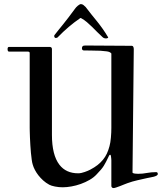

<svg xmlns="http://www.w3.org/2000/svg" viewBox="-20 -932 817 953"><path d="M532.7 -9.3V-136.7Q532.7 -139.2 532 -146.7Q531.2 -154.3 530.3 -159.7Q530.3 -160.6 528.3 -162.6L526.9 -164.1Q523.4 -164.1 521 -158.7Q512.2 -140.6 506.6 -129.4Q501 -118.2 495.1 -108.9Q489.3 -99.6 481.2 -90.1Q473.1 -80.6 460 -66.9Q445.8 -51.3 425 -39.3Q404.3 -27.3 381.1 -19Q357.9 -10.7 334.5 -6.6Q311 -2.4 291 -2.4Q272 -2.4 253.2 -6.1Q234.4 -9.8 224.6 -15.1Q207.5 -24.4 194.1 -36.6Q180.7 -48.8 170.4 -62Q160.2 -75.2 153.1 -88.9Q146 -102.5 142.6 -114.7Q139.6 -123.5 137.5 -139.2Q135.3 -154.8 133.5 -173.3Q131.8 -191.9 130.6 -211.7Q129.4 -231.4 128.7 -248.8Q127.9 -266.1 127.7 -279.3Q127.4 -292.5 127.4 -297.4V-668.9Q127.4 -675.8 118.2 -675.8H24.9Q17.6 -675.8 17.6 -688.5Q17.6 -699.2 24.9 -699.2H227.1Q230 -699.2 233.9 -697Q237.8 -694.8 237.8 -688.5V-262.7Q237.8 -162.6 274.9 -114.3Q307.6 -71.8 368.2 -71.8Q376 -71.8 384.3 -73.7Q392.6 -75.7 400.6 -78.4Q408.7 -81.1 415.8 -84.2Q422.9 -87.4 428.7 -90.3Q449.2 -101.1 464.4 -113Q479.5 -125 491 -138.9Q502.4 -152.8 510.3 -169.4Q518.1 -186 523.4 -206.1Q525.9 -214.4 527.6 -225.6Q529.3 -236.8 530.5 -249.3Q531.7 -261.7 532.2 -274.4Q532.7 -287.1 532.7 -297.4V-666.5Q526.4 -674.8 510.5 -677Q494.6 -679.2 478 -680.2Q472.2 -680.2 466.3 -680.4Q460.4 -680.7 451.7 -680.7Q443.4 -680.7 429.9 -681.2Q416.5 -681.6 396.5 -681.6Q386.7 -681.6 386.7 -692.9Q386.7 -697.8 389.6 -701.9Q392.6 -706.1 402.8 -706.1L634.8 -704.6Q639.2 -704.6 641.6 -699.7Q644 -694.8 644 -688.5L637.7 -75.2Q640.6 -71.3 649.7 -70.3Q658.7 -69.3 665.5 -69.3Q688 -69.3 709.2 -73.5Q730.5 -77.6 754.9 -77.6Q763.2 -77.6 763.2 -68.4Q763.2 -63.5 757.3 -60.3Q751.5 -57.1 743.4 -54.9Q735.4 -52.7 726.3 -51.3Q717.3 -49.8 710.9 -48.3Q688 -43 662.6 -37.4Q637.2 -31.7 612.8 -22.9Q606 -20.5 595.9 -16.4Q585.9 -12.2 575.7 -8.3Q565.4 -4.4 556.6 -1.5Q547.9 1.5 543.5 1.5Q539.6 1.5 536.1 -1.2Q532.7 -3.9 532.7 -9.3ZM516.6 -747.1Q517.1 -746.6 517.1 -745.6Q516.6 -744.1 513.4 -742.7Q510.3 -741.2 507.3 -741.2Q496.1 -741.2 489.7 -747.1Q475.6 -759.8 462.6 -772.9Q449.7 -786.1 437 -798.6Q424.3 -811 411.1 -822.3Q397.9 -833.5 382.8 -841.8Q380.9 -842.8 380.4 -842.8Q379.9 -842.8 377.9 -841.8Q348.6 -821.8 321 -798.3Q293.5 -774.9 266.6 -747.1Q264.2 -744.6 261.7 -744.1Q259.3 -743.7 254.9 -743.7Q252.9 -743.7 251 -746.8Q249 -750 249 -753.4Q249 -755.4 250 -757.3Q260.3 -770.5 270.5 -783.2Q280.8 -795.9 293 -811Q305.2 -826.2 319.8 -845.2Q334.5 -864.3 353 -889.6Q355 -892.6 358.6 -896.5Q362.3 -900.4 366.2 -903.6Q370.1 -906.7 374.3 -909.2Q378.4 -911.6 381.3 -911.6Q388.2 -911.6 394 -907.2Q399.9 -902.8 405.3 -897Q419.4 -877.9 433.6 -860.6Q447.8 -843.3 461.9 -825.7Q476.1 -808.1 489.7 -788.8Q503.4 -769.5 516.6 -747.1Z"/></svg>

Font: IM FELL French Canon
Style: Regular
Weight: 400
Designer: Igino Marini
Foundry: Igino Marini,
Version: 3.00